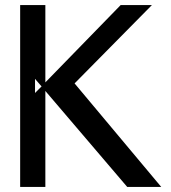

<svg xmlns="http://www.w3.org/2000/svg" viewBox="-20 -742 680 762"><path d="M119 -373V-429L145 -399ZM620 0 276 -411 583 -722H459L160 -415V-722H60V0H160V-381L485 0Z"/></svg>

Font: Perun
Style: Regular
Weight: 400
Foundry: Copyright (c) Stefan Peev, Context Ltd, 2016
Version: Version 1.089